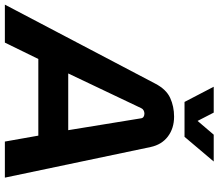

<svg xmlns="http://www.w3.org/2000/svg" viewBox="-116 -844 920 809"><g transform="rotate(90 344.5 -440.0)"><path d="M-40 0 293 -634Q317 -680 353 -696.5Q389 -713 432 -713Q481 -713 515.5 -687Q550 -661 560 -614L689 0H537L512 -141H189L120 0ZM250 -267H489L439 -574Q438 -581 432.5 -584.5Q427 -588 419 -588Q412 -588 405.5 -584.5Q399 -581 396 -574ZM370 -757 306 -880H415L450 -812L508 -880H621L517 -757Z"/></g></svg>

Font: MuseoModerno Thin SemiBold
Style: Italic
Weight: 600
Italic angle: -9°
Version: Version 1.003